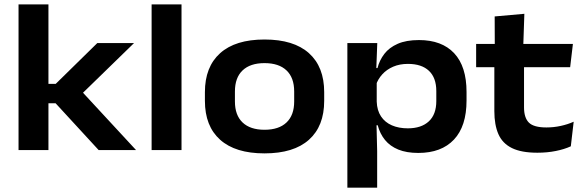

<svg xmlns="http://www.w3.org/2000/svg" viewBox="-20 -680 2642 870"><path d="M427 0 232 -212H181.5V-300H232.5L421 -485H587.5L343.5 -247.5V-273.5L596.5 0ZM64 0V-660H199.5V0Z M667 0V-660H802.5V0Z M1178.5 15Q1046.5 15 977.5 -46.8Q908.5 -108.5 908.5 -223V-262.5Q908.5 -377 977.5 -439Q1046.5 -501 1178.5 -501Q1311 -501 1380 -439Q1449 -377 1449 -262.5V-223Q1449 -108.5 1380 -46.8Q1311 15 1178.5 15ZM1178.5 -92Q1243.5 -92 1278.2 -125Q1313 -158 1313 -220V-265.5Q1313 -328 1278.2 -361Q1243.5 -394 1178.5 -394Q1114 -394 1079.2 -361Q1044.5 -328 1044.5 -265.5V-220Q1044.5 -158 1079.2 -125Q1114 -92 1178.5 -92Z M1875.5 13Q1822.5 13 1785 -2.2Q1747.5 -17.5 1724.5 -45.8Q1701.5 -74 1691.5 -112.5H1650.5L1687 -219.5Q1688.5 -179.5 1706.5 -152.5Q1724.5 -125.5 1755.8 -112Q1787 -98.5 1828 -98.5Q1889 -98.5 1923 -130Q1957 -161.5 1957 -222V-267.5Q1957 -327.5 1923.8 -359Q1890.5 -390.5 1828.5 -390.5Q1791 -390.5 1761.5 -377.8Q1732 -365 1712.2 -343.2Q1692.5 -321.5 1683.5 -294.5L1654 -371.5H1690.5Q1699.5 -407 1721.5 -435.8Q1743.5 -464.5 1782 -481.5Q1820.5 -498.5 1878.5 -498.5Q1982 -498.5 2038 -438.8Q2094 -379 2094 -263V-224.5Q2094 -108 2037 -47.5Q1980 13 1875.5 13ZM1554 170.5V-485H1689.5L1684.5 -352.5L1687 -318V-160.5L1685.5 -138.5L1689 4.5V170.5Z M2415 12Q2342.5 12 2299.8 -9Q2257 -30 2238.5 -72Q2220 -114 2220 -176.5V-425.5H2354.5V-193.5Q2354.5 -146.5 2376.5 -124.5Q2398.5 -102.5 2456 -102.5Q2489 -102.5 2521 -109.5Q2553 -116.5 2579.5 -128.5L2566.5 -17Q2537 -3.5 2498.2 4.2Q2459.5 12 2415 12ZM2137.5 -375.5V-481H2576L2563.5 -375.5ZM2222 -470 2221.5 -605.5 2356 -617.5 2351 -470Z"/></svg>

Font: AnekLatin_SemiExpandedSemiBold
Style: Regular
Weight: 600
Width: 6
Designer: Yesha Goshar
Foundry: Ek Type
Version: Version 1.003